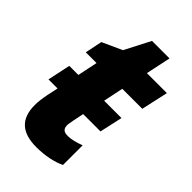

<svg xmlns="http://www.w3.org/2000/svg" viewBox="-206 -737 822 822"><g transform="rotate(45 205.5 -326.0)"><path d="M179 10C231 10 280 0 314 -17V-136C286 -125 259 -119 241 -119C219 -119 206 -126 206 -150C206 -158 209 -170 211 -183L221 -232H326L349 -336H244L263 -427H384L411 -549H290L314 -662H208L148 -546L58 -505L42 -427H107L88 -336H33L11 -232H66L55 -181C50 -155 47 -133 47 -113C47 -28 93 10 179 10Z"/></g></svg>

Font: Noto Sans SemiCondensed ExtraBold
Style: Italic
Weight: 800
Width: 4
Italic angle: -12°
Designer: Monotype Design Team
Foundry: Monotype Imaging Inc.
Version: Version 2.013